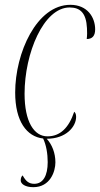

<svg xmlns="http://www.w3.org/2000/svg" viewBox="-20 -566 415 797"><path d="M118 211C189 211 210 145 210 108C210 69 196 34 174 10C254 10 296 -40 296 -81C296 -93 292 -99 288 -102C266 -36 230 0 177 0C121 0 82 -61 82 -177C82 -345 161 -535 269 -535C313 -535 338 -512 341 -449C342 -435 342 -420 340 -404C363 -404 375 -417 375 -444C375 -494 343 -546 272 -546C132 -546 43 -346 43 -182C43 -62 91 1 159 9C172 36 178 72 178 107C178 163 159 197 122 197C100 197 87 186 74 162C68 167 66 175 66 183C66 197 84 211 118 211Z"/></svg>

Font: Noto Serif Display ExtraCondensed ExtraLight
Style: Italic
Weight: 200
Width: 2
Italic angle: -12°
Designer: Monotype Design Team
Foundry: Monotype Imaging Inc.
Version: Version 2.009